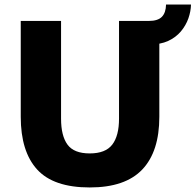

<svg xmlns="http://www.w3.org/2000/svg" viewBox="-20 -812 860 844"><path d="M71.2 -720H248.4V-290.4Q248.4 -214.8 276.8 -176.2Q305.1 -137.6 374.4 -137.6Q443.7 -137.6 473.4 -176.2Q503.2 -214.8 503.2 -290.4V-720H680.4V-298.8Q680.4 -146.1 605.6 -67.1Q530.7 12 374.4 12Q215.1 12 143.1 -67.1Q71.2 -146.1 71.2 -298.8ZM636.8 -616.3 634.8 -720Q673.8 -720 691.5 -738Q709.2 -756 709.9 -792H819.6Q818.9 -762 808.1 -731.2Q797.3 -700.5 775.3 -674.1Q753.2 -647.8 719.2 -632Q685.1 -616.3 636.8 -616.3Z"/></svg>

Font: Kufam
Style: Regular
Weight: 400
Designer: Wael Morcos, Artur Schmal
Foundry: Original Type
Version: Version 1.301; ttfautohint (v1.8.3)